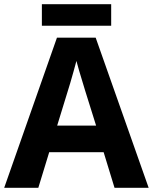

<svg xmlns="http://www.w3.org/2000/svg" viewBox="-20 -897 730 917"><path d="M527 0 475 -170H215L163 0H0L252 -717H437L690 0ZM439 -297 387 -463Q382 -480 374 -506Q366 -532 358 -559Q350 -586 345 -606Q340 -586 331.5 -556.5Q323 -527 315.5 -500.5Q308 -474 304 -463L253 -297ZM511 -877V-774H180V-877Z"/></svg>

Font: Noto IKEA Simplified Chinese
Style: Bold
Weight: 700
Designer: Monotype Design Team
Foundry: Monotype Imaging Inc.
Version: Version 1.100